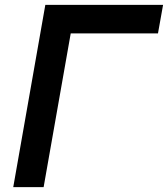

<svg xmlns="http://www.w3.org/2000/svg" viewBox="-20 -770 691 790"><path d="M630 -632.5H271L159.5 0H34.5L166.5 -750H651Z"/></svg>

Font: Russisch Sans
Style: Bold Italic
Weight: 700
Italic angle: -10°
Designer: Michael Sharanda (font) & Cristiano Sobral (main changes)
Foundry: Michael Sharanda
Version: Version 2.00;September 8, 2020;FontCreator 13.0.0.2681 64-bi